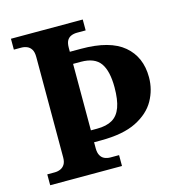

<svg xmlns="http://www.w3.org/2000/svg" viewBox="-106 -809 850 904"><g transform="rotate(-15 319.0 -357.0)"><path d="M28 0V-53H64Q79 -53 92 -58.5Q105 -64 113 -76.5Q121 -89 121 -111V-600Q121 -624 113 -637Q105 -650 92 -655.5Q79 -661 64 -661H28V-714H378V-661H336Q320 -661 307 -655.5Q294 -650 287 -637.5Q280 -625 280 -602V-583H335Q475 -583 542 -526.5Q609 -470 609 -371Q609 -311 580 -259Q551 -207 486.5 -174.5Q422 -142 313 -142H280V-112Q280 -91 287.5 -77.5Q295 -64 308 -58.5Q321 -53 336 -53H378V0ZM310 -200Q356 -200 384.5 -216.5Q413 -233 426.5 -270Q440 -307 440 -367Q440 -447 412.5 -485.5Q385 -524 318 -524H280V-200Z"/></g></svg>

Font: Noto Serif Myanmar
Style: Regular
Weight: 400
Designer: Ben Mitchell and the Monotype Design Team
Foundry: Monotype Imaging Inc.
Version: Version 2.106